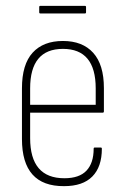

<svg xmlns="http://www.w3.org/2000/svg" viewBox="-20 -628 428 656"><path d="M199 8Q55 9 55 -153V-326Q55 -408 91.5 -448Q128 -488 195 -488Q262 -488 298.5 -447.5Q335 -407 335 -327V-248Q335 -243 331 -243H83V-156Q83 -19 200 -19Q251 -19 275.5 -45Q300 -71 300 -120Q300 -124 304 -124H324Q328 -124 328 -120Q328 -58 295.5 -25Q263 8 199 8ZM83 -270H307V-326Q307 -461 195 -461Q83 -461 83 -326ZM118 -582Q114 -582 114 -586V-604Q114 -608 118 -608H270Q274 -608 274 -604V-586Q274 -582 270 -582Z"/></svg>

Font: Sofia Sans Cond ExtraLight
Style: Regular
Weight: 200
Width: 3
Designer: Botio Nikoltchev, Ani Petrova
Foundry: lettersoup
Version: Version 4.100; ttfautohint (v1.8.3)